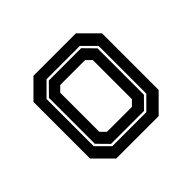

<svg xmlns="http://www.w3.org/2000/svg" viewBox="-71 -869 684 684"><g transform="rotate(45 271.0 -527.0)"><path d="M128.4 -354.5 62.5 -420.4V-634.2L128.4 -700.1H413.5L479.5 -634.2V-420.4L413.5 -354.5ZM154 -394.8H391.8L438.5 -441.5V-613.1L391.8 -659.8H151.5L104.1 -612.4V-444.7ZM157.2 -403.8 113.1 -447.3V-609.9L154.7 -650.8H388.6L429.5 -610.5V-444.1L388.6 -403.8ZM172.6 -445.1H369.4L388.9 -464.6V-590L369.4 -609.5H172.6L153.1 -590V-464.6Z"/></g></svg>

Font: Tourney Expanded Regular
Style: Bold
Weight: 700
Width: 7
Designer: Tyler Finck
Foundry: Etcetera Type Co
Version: Version 1.010; ttfautohint (v1.8.3)